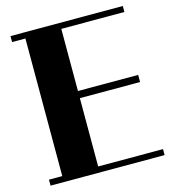

<svg xmlns="http://www.w3.org/2000/svg" viewBox="-114 -808 861 961"><g transform="rotate(-15 316.5 -327.5)"><path d="M611 -684H284V-362H596V-325H284V29H620V60H29V29H98V-684H29V-715H611Z"/></g></svg>

Font: Cafe24 ClassicType
Style: Regular
Weight: 400
Designer: Cafe24 thkim, hmlim, mnelim & 4IR
Foundry: Cafe24
Version: Version 1.000